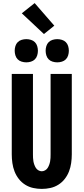

<svg xmlns="http://www.w3.org/2000/svg" viewBox="-20 -1213 540 1241"><path d="M250 8Q222 8 194.5 2Q167 -4 143 -19Q119 -34 101.5 -56.5Q84 -79 74 -105Q64 -131 60 -159Q56 -187 56 -215V-735H193V-215Q193 -204 193.5 -192.5Q194 -181 196 -170Q198 -159 202 -148Q206 -137 212 -127.5Q218 -118 228.5 -112Q239 -106 250 -106Q261 -106 271.5 -112Q282 -118 288 -127.5Q294 -137 298 -148Q302 -159 304 -170Q306 -181 306.5 -192.5Q307 -204 307 -215V-735H444V-215Q444 -187 440 -159Q436 -131 426 -105Q416 -79 398.5 -56.5Q381 -34 357 -19Q333 -4 305.5 2Q278 8 250 8ZM350 -810Q335 -810 320 -814.5Q305 -819 294.5 -829.5Q284 -840 279.5 -855Q275 -870 275 -885Q275 -900 279.5 -915Q284 -930 294.5 -940.5Q305 -951 320 -955.5Q335 -960 350 -960Q365 -960 380 -955.5Q395 -951 405.5 -940.5Q416 -930 420.5 -915Q425 -900 425 -885Q425 -870 420.5 -855Q416 -840 405.5 -829.5Q395 -819 380 -814.5Q365 -810 350 -810ZM150 -810Q135 -810 120 -814.5Q105 -819 94.5 -829.5Q84 -840 79.5 -855Q75 -870 75 -885Q75 -900 79.5 -915Q84 -930 94.5 -940.5Q105 -951 120 -955.5Q135 -960 150 -960Q165 -960 180 -955.5Q195 -951 205.5 -940.5Q216 -930 220.5 -915Q225 -900 225 -885Q225 -870 220.5 -855Q216 -840 205.5 -829.5Q195 -819 180 -814.5Q165 -810 150 -810ZM264 -993 121 -1127 204 -1193 331 -1047Z"/></svg>

Font: Iosevka Term Curly Heavy
Style: Regular
Weight: 900
Designer: Belleve Invis
Foundry: Belleve Invis
Version: Version 32.3.0